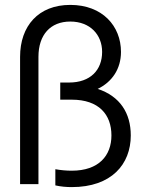

<svg xmlns="http://www.w3.org/2000/svg" viewBox="-20 -752 593 784"><path d="M62 -520V0H137V-520C137 -610 186 -664 267 -664C348 -664 397 -610 397 -540C397 -466 349 -415 262 -415H226V-345H273C384 -345 435 -284 435 -199C435 -117 384 -55 273 -55C251 -55 229 -57 206 -61V5C228 10 251 12 273 12C435 12 514 -81 514 -199C514 -290 470 -359 379 -389C437 -417 474 -470 474 -540C474 -646 398 -732 267 -732C137 -732 62 -646 62 -520Z"/></svg>

Font: Aspekta 350
Style: Regular
Weight: 350
Designer: Ivo Dolenc
Version: Version 2.000